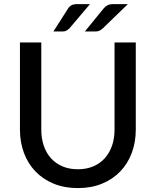

<svg xmlns="http://www.w3.org/2000/svg" viewBox="-20 -930 778 958"><path d="M368.5 -85.5Q411.5 -85.5 445.5 -100Q479.5 -114.5 503 -140.8Q526.5 -167 539 -203.2Q551.5 -239.5 551.5 -283.5V-718H657.5V-283.5Q657.5 -220.5 637.5 -167Q617.5 -113.5 580 -74.5Q542.5 -35.5 489 -13.5Q435.5 8.5 368.5 8.5Q301.5 8.5 248 -13.5Q194.5 -35.5 157 -74.5Q119.5 -113.5 99.5 -167Q79.5 -220.5 79.5 -283.5V-718H186V-284Q186 -240 198.2 -203.5Q210.5 -167 234 -140.8Q257.5 -114.5 291.5 -100Q325.5 -85.5 368.5 -85.5ZM429 -909.5 326 -788Q318 -781 311.2 -777Q304.5 -773 293 -773H246.5L319 -886.5Q326 -898 336.8 -903.8Q347.5 -909.5 365 -909.5ZM618 -909.5 492.5 -788Q484 -780.5 476 -776.8Q468 -773 456.5 -773H403.5L496 -886.5Q505 -897.5 516 -903.5Q527 -909.5 544.5 -909.5Z"/></svg>

Font: LatoLatin Medium
Style: Regular
Weight: 500
Designer: Lukasz Dziedzic with Adam Twardoch and Botio Nikoltchev
Foundry: tyPoland Lukasz Dziedzic
Version: Version 2.015; 2015-08-06; http://www.latofonts.com/